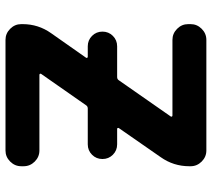

<svg xmlns="http://www.w3.org/2000/svg" viewBox="-56 -739 774 702"><g transform="rotate(-90 331.0 -388.0)"><path d="M154.3 -346.7Q131.8 -346.7 116.2 -362.3Q100.6 -377.9 100.6 -400.4Q100.6 -422.9 116.2 -438.5Q131.8 -454.1 154.3 -454.1H285.2Q293 -454.1 296.9 -460L412.1 -625Q413.1 -627 412.1 -628.9Q411.1 -630.9 408.2 -630.9H131.8Q108.4 -630.9 91.3 -647.9Q74.2 -665 74.2 -688.5V-697.3Q74.2 -720.7 91.3 -737.8Q108.4 -754.9 131.8 -754.9H536.1Q559.6 -754.9 576.7 -737.8Q593.8 -720.7 593.8 -697.3V-692.4Q593.8 -634.8 560.5 -587.9L470.7 -460Q469.7 -458 470.7 -456.1Q471.7 -454.1 474.6 -454.1H512.7Q535.2 -454.1 550.8 -438.5Q566.4 -422.9 566.4 -400.4Q566.4 -377.9 550.8 -362.3Q535.2 -346.7 512.7 -346.7H400.4Q392.6 -346.7 388.7 -340.8L255.9 -150.4Q254.9 -148.4 255.9 -146.5Q256.8 -144.5 259.8 -144.5H536.1Q559.6 -144.5 576.7 -127.4Q593.8 -110.4 593.8 -86.9V-78.1Q593.8 -54.7 576.7 -37.6Q559.6 -20.5 536.1 -20.5H131.8Q108.4 -20.5 91.3 -37.6Q74.2 -54.7 74.2 -78.1V-83Q74.2 -140.6 107.4 -187.5L213.9 -340.8Q214.8 -342.8 213.9 -344.7Q212.9 -346.7 210.9 -346.7Z"/></g></svg>

Font: Gen Jyuu Gothic P Bold
Style: Bold
Weight: 700
Designer: [Source Han Sans]
Ryoko NISHIZUKA  (kana & ideographs); Paul D. Hunt (Latin, Greek & Cyrillic); Wenlong ZHANG  (bopomofo
Version: Version 1.002.20150607